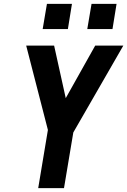

<svg xmlns="http://www.w3.org/2000/svg" viewBox="-20 -970 656 990"><path d="M177 0 227 -300 115 -735H259L319 -464L471 -735H616L358 -287L310 0ZM430 -820 452 -950H581L560 -820ZM200 -820 222 -950H351L330 -820Z"/></svg>

Font: Iosevka SS04 XBd Ex Obl
Style: Regular
Weight: 800
Width: 7
Italic angle: -9°
Monospace: yes
Designer: Belleve Invis
Foundry: Belleve Invis
Version: Version 19.0.0; ttfautohint (v1.8.4)